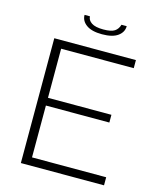

<svg xmlns="http://www.w3.org/2000/svg" viewBox="-128 -966 867 1055"><g transform="rotate(15 306.0 -438.5)"><path d="M339.8 -798.8Q281.2 -798.8 250.7 -820.8Q220.2 -842.8 220.2 -877H251Q251 -855.5 272.7 -840.8Q294.4 -826.2 339.8 -826.2Q384.8 -826.2 404.1 -839.1Q423.3 -852.1 430.2 -877H460Q460 -842.8 429.7 -820.8Q399.4 -798.8 339.8 -798.8ZM565.9 -45.9V0H92.8V-710H557.1V-664.1H144V-384.8H504.9V-340.8H144V-45.9Z"/></g></svg>

Font: Rawline Light
Style: Regular
Weight: 300
Designer: Matt McInerney, Pablo Impallari, Rodrigo Fuenzalida
Foundry: Matt McInerney, Pablo Impallari, Rodrigo Fuenzalida
Version: Version 4.020;PS 004.020;hotconv 1.0.88;makeotf.lib2.5.64775